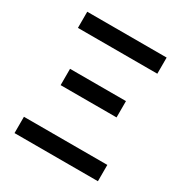

<svg xmlns="http://www.w3.org/2000/svg" viewBox="-170 -867 954 999"><g transform="rotate(30 306.5 -368.0)"><path d="M68 -639H545V-736H68ZM139 -336H475V-434H139ZM56 0H557V-98H56Z"/></g></svg>

Font: Spoqa Han Sans Neo Medium
Style: Regular
Weight: 500
Designer: [Spoqa Han Sans Neo] Dong-huui Kim  Younghwa Kang  Yujin Lee  [Noto Sans] Ryoko NISHIZUKA  (kana & ideographs); Paul D. 
Foundry: Spoqa (http://www.spoqa-han-sans.com)
Version: Version 1.000